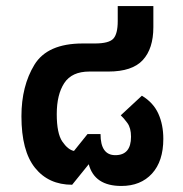

<svg xmlns="http://www.w3.org/2000/svg" viewBox="-20 -604 606 636"><path d="M521 -144Q521 -191 504.5 -227.5Q488 -264 450 -287L380 -222Q390 -213 402 -196.5Q414 -180 414 -151Q414 -90 362 -90Q313 -90 313 -160H270L225 -104Q205 -108 186.5 -135Q168 -162 168 -226Q168 -291 193 -329Q218 -367 276 -367H339Q418 -367 453 -405Q488 -443 488 -514V-584H370V-534Q370 -492 355.5 -476Q341 -460 294 -460H254Q137 -460 94 -389.5Q51 -319 51 -219Q51 -104 96 -48Q141 8 219 8L274 -60Q293 12 382 12Q446 12 483.5 -29Q521 -70 521 -144Z"/></svg>

Font: Noto Sans Thai UI Semi
Style: Regular
Weight: 600
Designer: Monotype Design Team
Foundry: Monotype Imaging Inc.
Version: Version 1.901